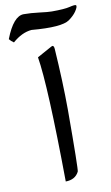

<svg xmlns="http://www.w3.org/2000/svg" viewBox="-120 -841 517 894"><g transform="rotate(-10 138.5 -394.5)"><path d="M116.3 6.3Q112 -449.2 89.3 -585.6L159.3 -624.2Q171.4 -630.9 172.9 -611.8Q183.5 -454.1 184 -320.3Q183.5 -37.7 179.2 -29.3Q161.8 5.8 116.3 6.3ZM81.5 -716.3Q35.6 -712.4 -8.8 -673.3Q-22 -682.1 -29.8 -692.4Q9.8 -794.9 58.6 -794.9Q92.3 -794.9 132.3 -789.8Q172.4 -784.7 189.5 -784.7Q250.5 -784.7 274.9 -791Q300.8 -797.4 305.7 -793.9Q311.5 -787.6 295.9 -764.6Q283.7 -747.1 260.7 -730.5Q223.6 -704.1 81.5 -716.3Z"/></g></svg>

Font: Sahel WOL
Style: WOL
Weight: 400
Foundry: Saber Rastikerdar (saber.rastikerdar@gmail.com)
Version: Version 1.0.0-alpha22